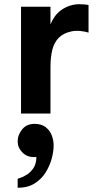

<svg xmlns="http://www.w3.org/2000/svg" viewBox="-20 -540 459 913"><path d="M80 0V-508H220V-424Q228 -444 240.5 -461.5Q253 -479 271 -492Q289 -505 311 -512.5Q333 -520 358 -520Q366 -520 380 -519Q394 -518 401 -516V-385Q386 -390 363 -392.5Q340 -395 321 -391Q282 -383 260 -361Q238 -339 229 -304Q220 -269 220 -221V0ZM64 353Q64 353 64 342Q64 331 64 320.5Q64 310 64 310Q64 310 77.5 305.5Q91 301 108.5 290Q126 279 139.5 258.5Q153 238 153 206Q151 207 147.5 207Q144 207 141 207Q108 207 86 184.5Q64 162 64 133Q64 101 85.5 75Q107 49 144 49Q177 49 197 64.5Q217 80 226 103.5Q235 127 235 151Q235 181 225.5 215.5Q216 250 196 281.5Q176 313 143.5 333Q111 353 64 353Z"/></svg>

Font: Inclusive Sans
Style: Bold
Weight: 700
Designer: Olivia King
Foundry: Olivia King
Version: Version 2.004